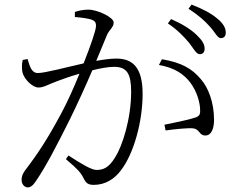

<svg xmlns="http://www.w3.org/2000/svg" viewBox="-20 -793 1040 836"><path d="M711 -691C753 -663 782 -632 803 -607C823 -582 834 -557 850 -557C863 -557 871 -566 871 -581C871 -601 860 -618 835 -642C811 -665 775 -688 725 -710ZM306 -719C329 -717 367 -713 382 -706C396 -700 398 -692 398 -680C398 -662 375 -595 344 -517C272 -501 176 -475 145 -475C115 -475 109 -509 100 -536L79 -532C74 -514 75 -490 78 -477C86 -447 122 -412 147 -412C171 -412 184 -423 230 -440C251 -448 287 -461 326 -472C301 -410 272 -346 246 -298C187 -188 145 -124 89 -51C77 -34 74 -23 74 -9C74 11 89 23 100 23C112 23 123 16 136 -4C180 -68 227 -159 284 -273C318 -342 353 -419 382 -487C418 -496 452 -502 477 -502C534 -502 551 -470 551 -393C551 -276 513 -158 482 -109C455 -64 431 -53 400 -53C378 -53 332 -81 278 -116L267 -100C323 -53 331 -40 339 -26C352 -2 356 12 388 12C439 12 479 -14 507 -52C563 -125 601 -264 601 -384C601 -498 559 -538 486 -538C461 -538 427 -533 399 -528C419 -575 435 -615 446 -641C456 -664 475 -674 475 -695C475 -718 404 -751 365 -751C341 -751 321 -746 306 -741ZM672 -510C740 -498 780 -471 809 -433C839 -392 849 -348 851 -323C853 -297 851 -288 830 -281C801 -271 731 -257 696 -250L701 -225C736 -230 801 -237 822 -234C850 -230 847 -203 874 -203C901 -203 912 -234 912 -271C912 -347 887 -412 854 -449C816 -494 770 -521 685 -535ZM801 -755C845 -726 871 -703 894 -677C916 -653 927 -627 941 -627C955 -627 963 -635 963 -651C963 -672 952 -691 925 -713C902 -733 864 -754 814 -773Z"/></svg>

Font: Noto Serif CJK JP Light
Style: Regular
Weight: 300
Designer: Ryoko NISHIZUKA 西塚涼子 (kana & ideographs); Frank Grießhammer (Latin, Greek & Cyrillic); Wenlong ZHANG 张文龙 (bopomofo); San
Foundry: Adobe Systems Incorporated
Version: Version 1.001;PS 1.001;hotconv 16.6.54;makeotf.lib2.5.65590